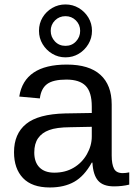

<svg xmlns="http://www.w3.org/2000/svg" viewBox="-20 -826 596 856"><path d="M202.1 9.8Q122.6 9.8 82.5 -32.2Q42.5 -74.2 42.5 -147.5Q42.5 -229.5 96.4 -273.4Q150.4 -317.4 270.5 -320.3L389.2 -322.3V-351.1Q389.2 -415.5 361.8 -443.4Q334.5 -471.2 275.9 -471.2Q216.8 -471.2 189.9 -451.2Q163.1 -431.2 157.7 -387.2L65.9 -395.5Q88.4 -538.1 277.8 -538.1Q377.4 -538.1 427.7 -492.4Q478 -446.8 478 -360.4V-132.8Q478 -93.8 488.3 -74Q498.5 -54.2 527.3 -54.2Q541 -54.2 556.2 -57.6V-2.9Q524.4 4.9 488.3 4.9Q439.5 4.9 417.2 -20.8Q395 -46.4 392.1 -101.1H389.2Q355.5 -40.5 310.8 -15.4Q266.1 9.8 202.1 9.8ZM389.2 -260.7 293 -258.8Q231.4 -258.3 199.2 -246.1Q167 -234.4 149.9 -210Q132.8 -185.5 132.8 -146Q132.8 -103 156 -79.6Q179.2 -56.2 222.2 -56.2Q271 -56.2 308.1 -78.1Q345.7 -100.1 367.4 -138.4Q389.2 -176.8 389.2 -217.3ZM390.1 -688.5Q390.1 -656.2 374 -629.4Q357.9 -602.5 331.3 -586.4Q304.7 -570.3 272 -570.3Q239.7 -570.3 212.9 -586.4Q186 -602.5 169.9 -629.4Q153.8 -656.2 153.8 -688.5Q153.8 -721.7 169.9 -748.3Q186 -774.9 212.9 -790.5Q239.7 -806.2 272 -806.2Q304.2 -806.2 331.1 -790.3Q357.9 -774.4 374 -747.8Q390.1 -721.2 390.1 -688.5ZM337.4 -688.5Q337.4 -715.8 318.4 -734.9Q299.3 -753.9 272 -753.9Q244.1 -753.9 225.1 -734.9Q206.1 -715.8 206.1 -688.5Q206.1 -661.6 224.6 -641.6Q243.2 -621.6 272 -621.6Q300.3 -621.6 318.8 -641.4Q337.4 -661.1 337.4 -688.5Z"/></svg>

Font: Arimo
Style: Regular
Weight: 400
Designer: Steve Matteson
Foundry: Monotype Imaging Inc.
Version: Version 1.33